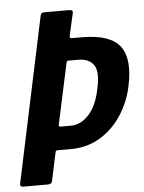

<svg xmlns="http://www.w3.org/2000/svg" viewBox="-54 -750 592 791"><g transform="rotate(-5 242.5 -354.0)"><path d="M478 -375Q465 -311 429.5 -256.5Q394 -202 340.5 -169.5Q287 -137 218 -137H164Q156 -137 155 -129L130 -12Q127 0 113 0H8Q3 0 0 -3.5Q-3 -7 -2 -12L143 -696Q145 -708 158 -708H262Q270 -708 273.5 -705.5Q277 -703 276 -696L255 -603Q254 -599 255.5 -595.5Q257 -592 261 -592H304Q421 -592 461.5 -539Q502 -486 478 -375ZM349 -374Q365 -444 345.5 -472.5Q326 -501 280 -501H241Q237 -501 235.5 -500Q234 -499 232 -492L178 -241Q177 -233 185 -233H226Q270 -233 303 -270.5Q336 -308 349 -374Z"/></g></svg>

Font: Glory
Style: Bold Italic
Weight: 700
Italic angle: -12°
Version: Version 1.011